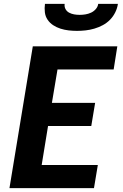

<svg xmlns="http://www.w3.org/2000/svg" viewBox="-20 -975 640 995"><path d="M29 0 150 -735H588L569 -615H278L249 -442H473L453 -322H229L196 -120H487L467 0ZM379 -815Q357 -815 335.5 -817.5Q314 -820 293.5 -826.5Q273 -833 255.5 -844.5Q238 -856 226.5 -873Q215 -890 212.5 -911.5Q210 -933 213 -955H315Q313 -940 319.5 -928Q326 -916 338 -909.5Q350 -903 364 -900.5Q378 -898 393 -898Q408 -898 423 -900.5Q438 -903 452 -909.5Q466 -916 476.5 -928Q487 -940 489 -955H591Q588 -933 577.5 -911.5Q567 -890 550.5 -873Q534 -856 512.5 -844.5Q491 -833 468.5 -826.5Q446 -820 423.5 -817.5Q401 -815 379 -815Z"/></svg>

Font: Iosevka Aile Heavy
Style: Italic
Weight: 900
Italic angle: -9°
Designer: Belleve Invis
Foundry: Belleve Invis
Version: Version 31.1.0; ttfautohint (v1.8.4)